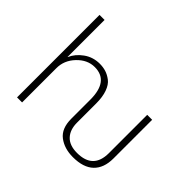

<svg xmlns="http://www.w3.org/2000/svg" viewBox="-166 -961 1207 1207"><g transform="rotate(45 438.0 -357.5)"><path d="M92.8 0V-733.4H137.7V-405.3L138.7 -404.3Q159.2 -451.2 205.6 -484.4Q252 -517.6 311.5 -517.6Q340.8 -517.6 366.2 -509.8Q391.6 -502 417 -482.9Q442.4 -463.9 457 -423.3Q471.7 -382.8 471.7 -324.2V-154.3Q471.7 -91.8 505.4 -55.7Q539.1 -19.5 606.4 -19.5Q749 -19.5 749 -160.2V-501H793V-157.2Q793 -72.3 746.1 -27.3Q699.2 17.6 606.4 17.6Q530.3 17.6 479.5 -21Q428.7 -59.6 428.7 -146.5V-315.4Q428.7 -480.5 303.7 -480.5Q239.3 -480.5 188 -426.8Q136.7 -373 137.7 -302.7V0Z"/></g></svg>

Font: Gothic A1 ExtraLight
Style: Regular
Weight: 275
Designer: HanYang I&C Co.,Ltd.
Foundry: HanYang I&C Co.,Ltd.
Version: Version 2.50